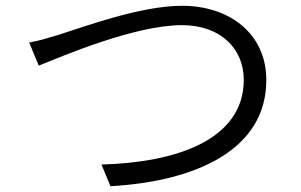

<svg xmlns="http://www.w3.org/2000/svg" viewBox="-20 -665 1040 664"><path d="M81 -518 114 -438C187 -467 443 -578 609 -578C745 -578 823 -495 823 -389C823 -181 589 -103 331 -96L362 -21C660 -38 901 -148 901 -388C901 -551 771 -645 610 -645C466 -645 273 -573 187 -546C150 -535 117 -524 81 -518Z"/></svg>

Font: Genne Gothic Normal
Style: Regular
Weight: 350
Designer: Ryoko NISHIZUKA (kana & ideographs); Paul D. Hunt (Latin, Greek & Cyrillic); Wenlong ZHANG (bopomofo); Sandoll Communica
Foundry: Adobe Systems Incorporated
Version: Version 1.004;PS 1.004;hotconv 16.6.51;makeotf.lib2.5.65220